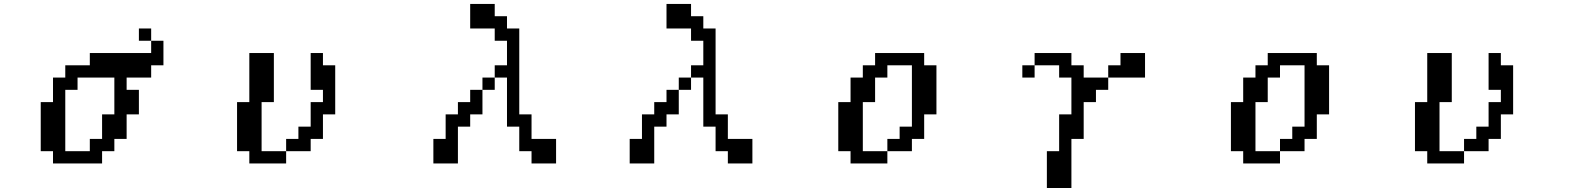

<svg xmlns="http://www.w3.org/2000/svg" viewBox="-20 -817 8040 978"><path d="M312.5 -46.9H437.5V-109.4H500V-234.4H562.5V-421.9H375V-359.4H312.5ZM187.5 -46.9V-296.9H250V-421.9H312.5V-484.4H437.5V-546.9H750V-609.4H812.5V-484.4H750V-421.9H625V-359.4H687.5V-234.4H625V-109.4H562.5V-46.9H500V15.6H250V-46.9ZM750 -609.4H687.5V-671.9H750Z M1187.5 -46.9V-296.9H1250V-546.9H1375V-296.9H1312.5V-46.9H1437.5V-109.4H1500V-171.9H1562.5V-296.9H1625V-359.4H1562.5V-546.9H1625V-484.4H1687.5V-234.4H1625V-109.4H1562.5V-46.9H1437.5V15.6H1250V-46.9Z M2375 -671.9V-796.9H2500V-734.4H2562.5V-671.9H2625V-234.4H2687.5V-109.4H2812.5V15.6H2687.5V-46.9H2625V-171.9H2562.5V-421.9H2500V-359.4H2437.5V-421.9H2500V-484.4H2562.5V-609.4H2500V-671.9ZM2187.5 15.6V-109.4H2250V-234.4H2312.5V-296.9H2375V-359.4H2437.5V-234.4H2375V-171.9H2312.5V15.6Z M3375 -671.9V-796.9H3500V-734.4H3562.5V-671.9H3625V-234.4H3687.5V-109.4H3812.5V15.6H3687.5V-46.9H3625V-171.9H3562.5V-421.9H3500V-359.4H3437.5V-421.9H3500V-484.4H3562.5V-609.4H3500V-671.9ZM3187.5 15.6V-109.4H3250V-234.4H3312.5V-296.9H3375V-359.4H3437.5V-234.4H3375V-171.9H3312.5V15.6Z M4250 -46.9V-296.9H4312.5V-421.9H4375V-484.4H4437.5V-546.9H4687.5V-484.4H4750V-234.4H4687.5V-109.4H4625V-46.9H4500V15.6H4312.5V-46.9ZM4500 -46.9V-109.4H4562.5V-171.9H4625V-484.4H4500V-421.9H4437.5V-296.9H4375V-46.9Z M5187.5 -421.9V-484.4H5250V-421.9ZM5625 -421.9V-359.4H5562.5V-296.9H5500V-109.4H5437.5V140.6H5312.5V-46.9H5375V-234.4H5437.5V-421.9H5375V-484.4H5250V-546.9H5437.5V-484.4H5500V-421.9ZM5625 -421.9V-484.4H5687.5V-546.9H5812.5V-421.9Z M6250 -46.9V-296.9H6312.5V-421.9H6375V-484.4H6437.5V-546.9H6687.5V-484.4H6750V-234.4H6687.5V-109.4H6625V-46.9H6500V15.6H6312.5V-46.9ZM6500 -46.9V-109.4H6562.5V-171.9H6625V-484.4H6500V-421.9H6437.5V-296.9H6375V-46.9Z M7187.5 -46.9V-296.9H7250V-546.9H7375V-296.9H7312.5V-46.9H7437.5V-109.4H7500V-171.9H7562.5V-296.9H7625V-359.4H7562.5V-546.9H7625V-484.4H7687.5V-234.4H7625V-109.4H7562.5V-46.9H7437.5V15.6H7250V-46.9Z"/></svg>

Font: KH Dot Dougenzaka 16
Style: Regular
Weight: 400
Designer: Original version for X68000 by Keitarou Hiraki (http://hp.vector.co.jp/authors/VA000874/) / TrueType conversion by Homem
Version: Version 1.00.20150527